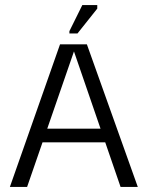

<svg xmlns="http://www.w3.org/2000/svg" viewBox="-20 -738 581 758"><path d="M19 0 217 -563H323L524 0H456L272 -535L87 0ZM128 -176 133 -230H408L414 -176ZM286 -606H254V-615L305 -718H364V-704Z"/></svg>

Font: Darker Grotesque Medium
Style: Regular
Weight: 500
Designer: Gabriel Lam
Foundry: TypeRant
Version: Version 1.000;gftools[0.9.28]